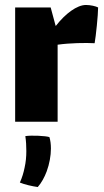

<svg xmlns="http://www.w3.org/2000/svg" viewBox="-20 -490 419 773"><path d="M326 -470C290 -470 243 -435 205 -386H204L184 -460H41V0H212V-310C261 -317 325 -318 361 -316C366 -343 375 -430 375 -460C366 -465 344 -470 326 -470ZM82 58C85 78 86 98 86 118C86 141 84 163 79 185C75 205 69 225 60 245C79 253 110 260 132 263C147 246 159 224 168 200C179 170 185 137 185 108C185 91 183 75 179 62C165 57 107 54 82 58Z"/></svg>

Font: FilmFarsi_V5 Display
Style: Regular
Weight: 400
Designer: Borna Izadpanah
Foundry: Borna Izadpanah
Version: Version 1.000;PS 001.000;hotconv 1.0.88;makeotf.lib2.5.64775